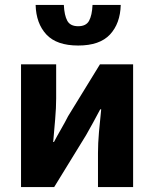

<svg xmlns="http://www.w3.org/2000/svg" viewBox="-20 -756 623 776"><path d="M65 0V-496H207V-358Q207 -321 203 -274.5Q199 -228 195 -182H198Q210 -205 227 -234.5Q244 -264 255 -286L384 -496H518V0H376V-138Q376 -176 380 -222Q384 -268 389 -314H385Q373 -291 356.5 -261Q340 -231 328 -210L199 0ZM296 -572Q209 -572 167.5 -616.5Q126 -661 124 -736H238Q240 -694 252 -672Q264 -650 296 -650Q328 -650 340 -672Q352 -694 354 -736H468Q466 -661 424.5 -616.5Q383 -572 296 -572Z"/></svg>

Font: hySource Sans Pro
Style: Bold
Weight: 700
Designer: Paul D. Hunt
Foundry: Adobe Systems Incorporated
Version: Version 2.021;PS 2.000;hotconv 1.0.86;makeotf.lib2.5.63406